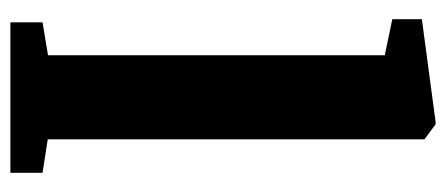

<svg xmlns="http://www.w3.org/2000/svg" viewBox="-265 -595 860 370"><g transform="rotate(90 165.0 -410.0)"><path d="M86.5 -72.5V-721.5L17 -736V-793L215.5 -819.5H219.5L248.5 -798V-72L313 -62V0H23V-62Z"/></g></svg>

Font: Merriweather 28pt Black
Style: Regular
Weight: 900
Version: Version 2.100